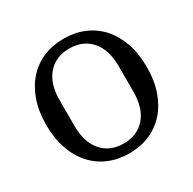

<svg xmlns="http://www.w3.org/2000/svg" viewBox="-159 -873 1053 1048"><g transform="rotate(-30 368.0 -349.0)"><path d="M368 -50Q454 -50 504 -107.5Q554 -165 554 -268V-430Q554 -533 504 -590.5Q454 -648 368 -648Q282 -648 232 -590.5Q182 -533 182 -430V-268Q182 -165 232 -107.5Q282 -50 368 -50ZM368 12Q298 12 240 -12.5Q182 -37 140 -83.5Q98 -130 74.5 -197Q51 -264 51 -349Q51 -434 74.5 -501Q98 -568 140 -614.5Q182 -661 240 -685.5Q298 -710 368 -710Q438 -710 496 -685.5Q554 -661 596 -614.5Q638 -568 661.5 -501Q685 -434 685 -349Q685 -264 661.5 -197Q638 -130 596 -83.5Q554 -37 496 -12.5Q438 12 368 12Z"/></g></svg>

Font: IBM Plex Serif Medium
Style: Regular
Weight: 500
Designer: Mike Abbink, Paul van der Laan, Pieter van Rosmalen
Foundry: Bold Monday
Version: Version 2.5